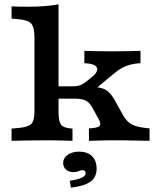

<svg xmlns="http://www.w3.org/2000/svg" viewBox="-20 -652 735 889"><path d="M195.2 -2.4Q146.7 -2.4 108.3 -1.6Q69.8 -0.8 33.5 0V-56.5L70.2 -60Q111.1 -64 125.2 -78.8Q139.4 -93.6 139.4 -133.6V-208.2H251V-133.6Q251 -91.9 261.6 -76.4Q272.1 -60.9 303.7 -57.7L315.6 -56.5V0Q288.8 -0.8 260 -1.6Q231.1 -2.4 195.2 -2.4ZM139.4 -208.2V-480.8Q139.4 -525.2 125.2 -541.9Q111.1 -558.6 70.2 -562.5L33.5 -566.1V-622.5Q48.7 -621.7 65.4 -621.3Q82.2 -620.9 108.8 -620.9Q151.4 -620.9 187.2 -623.7Q223.1 -626.6 251 -631.8V-622.5V-208.2ZM391.8 0V-57.3Q432.4 -59.7 440.9 -68.6Q449.5 -77.5 436.4 -101.1L410.5 -148.4Q396.4 -175.7 378.5 -185.4Q360.6 -195.2 326.5 -195.2H230V-252.4H314.2Q337 -252.4 351 -257.4Q365 -262.4 381.5 -275.9L404.1 -294.3Q421.7 -308.1 427.4 -319.7Q433.2 -331.2 428.3 -339.9Q423.4 -348.6 409 -353.6Q394.5 -358.6 370.6 -359.4V-416.7Q393.5 -415.9 425.6 -415.1Q457.8 -414.3 497.9 -414.3Q522.7 -414.3 546.2 -414.7Q569.7 -415.1 591.2 -415.5Q612.6 -415.9 630.5 -416.7V-359.4Q606.5 -358.3 586 -353.3Q565.4 -348.3 546.4 -338.3Q527.4 -328.2 507.7 -311.4L399.3 -221.8L397.5 -250.4Q432.1 -249.5 453 -243.2Q473.8 -236.8 489.1 -219.8Q504.4 -202.8 521 -170.4L548.1 -121.6Q560.2 -99.4 575.5 -86.3Q590.8 -73.1 613.9 -66.9Q637 -60.6 672.5 -57.3V0Q635.3 -0.8 609.5 -1.2Q583.6 -1.6 564.9 -2Q546.3 -2.4 529.6 -2.4Q500.9 -2.4 468.8 -2Q436.8 -1.6 391.8 0ZM308.5 216.9 303 185Q341.2 179.1 358.9 170.7Q376.5 162.3 376.5 149.8Q376.5 136.1 361.6 136.1Q353.2 136.1 343.2 140.6Q333.2 145 318.5 145Q298.6 145 285.5 133Q272.5 121.1 272.5 103.2Q272.5 79.6 293.4 64.8Q314.3 50.1 346.9 50.1Q384.7 50.1 406.1 71.1Q427.4 92.1 427.4 128.8Q427.4 168.1 399.3 188.8Q371.2 209.5 308.5 216.9Z"/></svg>

Font: Playfair 5pt SemiExpanded Light
Style: Regular
Weight: 300
Width: 6
Designer: Claus Eggers Sørensen
Foundry: Claus Eggers Sørensen
Version: Version 2.203